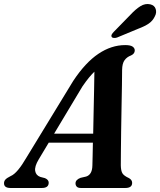

<svg xmlns="http://www.w3.org/2000/svg" viewBox="-47 -936 797 956"><path d="M145.5 -142Q124.5 -107 128.2 -84.8Q132 -62.5 154 -55L177 -49Q195.5 -41 195.5 -26.5Q195.5 0 161.5 0H5.5Q-27 0 -27 -23.5Q-27 -34 -20.2 -41.8Q-13.5 -49.5 5.5 -59Q23.5 -66.5 43.2 -90.2Q63 -114 83.5 -149.5L317.5 -533Q378 -624.5 442.8 -668Q507.5 -711.5 576.5 -711.5Q602.5 -711.5 613.2 -704Q624 -696.5 624 -685Q624 -668.5 605.5 -660Q585 -652.5 573.2 -636.2Q561.5 -620 561 -588Q561 -563 560.2 -513.8Q559.5 -464.5 558.2 -404Q557 -343.5 556.2 -284.2Q555.5 -225 555 -179Q554.5 -133 554.5 -113Q555 -86 562.5 -73.2Q570 -60.5 595.5 -49Q611 -40 611 -25.5Q611 0 577 0H356Q341 0 335 -6.8Q329 -13.5 329 -23Q329 -41 354 -50.5L382 -57Q412 -66.5 413 -111.5Q413.5 -129 414.2 -158.8Q415 -188.5 415.5 -225.5H195.5ZM363 -505 222.5 -270.5H417Q418 -323 419.2 -380Q420.5 -437 421.5 -489Q422.5 -541 423 -579Q411 -567.5 396.2 -549.8Q381.5 -532 363 -505ZM602.5 -862.5Q628.5 -890.5 652.2 -905.2Q676 -920 701 -914.5Q722.5 -909.5 728.2 -891.2Q734 -873 724 -854.5Q713.5 -832 693 -818.2Q672.5 -804.5 641.5 -793L535.5 -749Q527.5 -746.5 519.8 -747Q512 -747.5 509 -752.5Q506 -758.5 509.8 -765Q513.5 -771.5 520 -778Z"/></svg>

Font: Fraunces 9pt SemiBold
Style: Italic
Weight: 600
Italic angle: -16°
Version: Version 1.000;[b76b70a41]